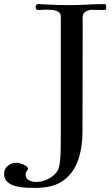

<svg xmlns="http://www.w3.org/2000/svg" viewBox="-71 -753 547 938"><path d="M448 -719Q448 -712 446.5 -708Q445 -704 437 -704Q422 -704 407.5 -704.5Q393 -705 378 -705Q364 -705 349.5 -697.5Q335 -690 333 -673Q332 -666 332.5 -658.5Q333 -651 333 -643Q333 -510 332.5 -377Q332 -244 332 -110Q332 -33 310.5 29.5Q289 92 239 128.5Q189 165 103 165Q85 165 59 164Q33 163 8 157Q-17 151 -34 136.5Q-51 122 -51 96Q-51 71 -32 56.5Q-13 42 9 42Q17 42 30.5 46Q44 50 55 57Q66 64 66 74Q62 79 58 85Q54 91 54 99Q54 120 71 128Q88 136 105 136Q129 136 153 126.5Q177 117 195.5 99.5Q214 82 219 57Q224 26 225 -5Q226 -36 226 -67V-673Q226 -689 213 -696Q200 -703 183 -704.5Q166 -706 155 -706Q145 -706 135.5 -705Q126 -704 117 -704Q103 -704 103 -718Q103 -733 116 -733Q126 -733 136.5 -732Q147 -731 157 -731Q214 -728 272 -728Q313 -728 355 -730.5Q397 -733 438 -733Q446 -733 447 -728.5Q448 -724 448 -719Z"/></svg>

Font: Kaisei Decol
Style: Regular
Weight: 400
Designer: Font-Kai, 金井和夫
Foundry: KAZUO KANAI
Version: Version 5.003